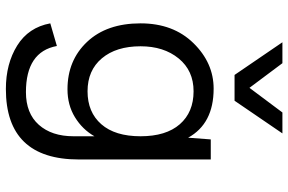

<svg xmlns="http://www.w3.org/2000/svg" viewBox="-188 -602 1005 670"><g transform="rotate(90 315.0 -267.5)"><path d="M446 -750 332 -583H242L128 -750H201L287 -635L373 -750ZM291 215Q203 215 139.5 175.5Q76 136 62 60L141 37Q161 145 302 145Q376 145 416 100Q456 55 456 -21V-94Q432 -52 389.5 -26Q347 0 292 0Q191 0 126.5 -68.5Q62 -137 62 -255Q62 -369 131 -439.5Q200 -510 290 -510Q412 -510 461 -421L467 -500H537V-40Q537 215 291 215ZM299 -440Q227 -440 184.5 -388Q142 -336 142 -255Q142 -170 184 -120Q226 -70 299 -70Q372 -70 414 -118Q456 -166 456 -255Q456 -344 414 -392Q372 -440 299 -440Z"/></g></svg>

Font: Elaine Sans
Style: Regular
Weight: 400
Designer: Wei Huang
Foundry: Wei Huang
Version: Version 2.001;December 24, 2019;FontCreator 12.0.0.2547 64-b